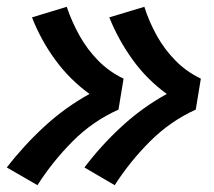

<svg xmlns="http://www.w3.org/2000/svg" viewBox="-33 -617 629 564"><path d="M304 -73Q348 -142 407.5 -201.5Q467 -261 542 -295L557 -386Q515 -406 482.5 -439Q450 -472 427.5 -512.5Q405 -553 391 -597L288 -566Q315 -499 357 -441Q399 -383 457 -341Q386 -302 325 -246Q264 -190 215 -125ZM77 -73Q121 -142 180 -201.5Q239 -261 315 -295L330 -386Q288 -406 255.5 -439Q223 -472 200.5 -512.5Q178 -553 163 -597L61 -566Q87 -499 129.5 -441Q172 -383 230 -341Q159 -302 98 -246Q37 -190 -13 -125Z"/></svg>

Font: Iosevka Sparkle XBdObl
Style: Regular
Weight: 800
Italic angle: -9°
Designer: Belleve Invis
Foundry: Belleve Invis
Version: Version 4.5.0; ttfautohint (v1.8.3)